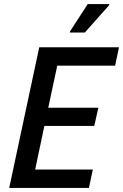

<svg xmlns="http://www.w3.org/2000/svg" viewBox="-20 -919 602 939"><path d="M25 0 172 -688H562L543 -598H260L216 -392H461L441 -303H197L152 -90H434L415 0ZM322 -760V-765L409 -899H514V-894L395 -760Z"/></svg>

Font: Saira SemiCondensed Medium
Style: Italic
Weight: 500
Width: 4
Italic angle: -12°
Designer: Hector Gatti with collaboration of the Omnibus-Type team
Foundry: Omnibus-Type
Version: Version 1.101